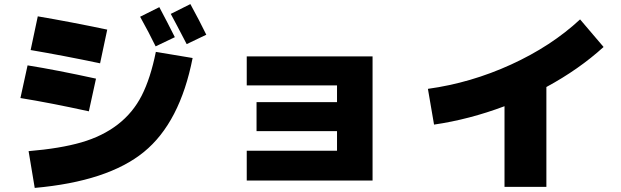

<svg xmlns="http://www.w3.org/2000/svg" viewBox="-20 -860 3040 940"><path d="M923 -576Q861 -260 684.5 -116Q508 28 150 60L120 -120Q275 -133 378.5 -163Q482 -193 556.5 -250.5Q631 -308 674 -392.5Q717 -477 743 -606ZM836 -678 742 -633Q710 -699 666 -778L760 -825Q801 -748 836 -678ZM990 -690 894 -644Q840 -748 816 -792L912 -840Q958 -756 990 -690ZM80 -380 115 -540Q258 -517 450 -475L415 -315Q223 -357 80 -380ZM470 -550Q289 -588 130 -615L165 -780Q324 -753 505 -715Z M1188 -584H1804V24H1188V-122H1630V-218H1236V-360H1630V-442H1188Z M2820 -765 2935 -630Q2814 -520 2655 -434V55H2450V-340Q2277 -275 2105 -250L2075 -425Q2285 -454 2482 -544Q2679 -634 2820 -765Z"/></svg>

Font: M PLUS 1p Black
Style: Regular
Weight: 900
Version: Version 1.061